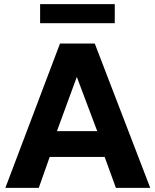

<svg xmlns="http://www.w3.org/2000/svg" viewBox="-20 -911 754 931"><path d="M6 0 271 -700H439.5L708.5 0H542L487.5 -150H221L168 0ZM256 -275H451.5L352.5 -538ZM174.5 -798.5V-891H536.5V-798.5Z"/></svg>

Font: Geologica Roman SemiBold
Style: Regular
Weight: 600
Designer: Sindre Bremnes, Frode Helland
Foundry: Monokrom Skriftforlag AS
Version: Version 1.010;gftools[0.9.28]